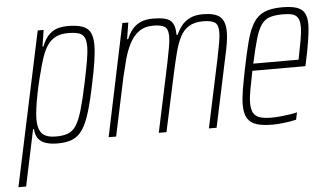

<svg xmlns="http://www.w3.org/2000/svg" viewBox="-81 -599 1490 870"><g transform="rotate(-5 664.0 -164.0)"><path d="M-31 190 118 -510H145L133 -435H137Q152 -472 171 -489.5Q190 -507 211.5 -512.5Q233 -518 255 -518Q295 -518 320 -509.5Q345 -501 356.5 -480.5Q368 -460 368 -423Q368 -394 362 -352.5Q356 -311 344 -255Q328 -175 312.5 -123.5Q297 -72 278 -43.5Q259 -15 231.5 -3.5Q204 8 164 8Q132 8 109.5 0.5Q87 -7 75.5 -23Q64 -39 62 -66H58L4 190ZM158 -24Q191 -24 213 -32Q235 -40 250.5 -63.5Q266 -87 279.5 -133Q293 -179 309 -255Q321 -313 328 -352.5Q335 -392 335 -418Q335 -447 326.5 -461.5Q318 -476 300 -481Q282 -486 253 -486Q225 -486 204 -477.5Q183 -469 167.5 -451Q152 -433 141 -406Q133 -387 124.5 -357.5Q116 -328 107.5 -293.5Q99 -259 92 -224Q85 -189 81 -159Q77 -129 77 -110Q77 -64 96 -44Q115 -24 158 -24Z M396 0 503 -510H530L518 -435H523Q531 -456 545 -475Q559 -494 582.5 -506Q606 -518 642 -518Q704 -518 723.5 -499Q743 -480 743 -435H748Q757 -456 771.5 -475Q786 -494 810 -506Q834 -518 869 -518Q925 -518 948 -497.5Q971 -477 971 -429Q971 -408 967 -381.5Q963 -355 955 -320L887 0H852L919 -315Q927 -355 932 -383Q937 -411 937 -430Q937 -465 920.5 -475.5Q904 -486 868 -486Q828 -486 803 -470.5Q778 -455 763 -425.5Q748 -396 737.5 -355Q727 -314 716 -264L659 0H624L691 -315Q699 -355 704 -383.5Q709 -412 709 -431Q709 -466 692.5 -476Q676 -486 641 -486Q601 -486 575 -466.5Q549 -447 532.5 -414.5Q516 -382 505.5 -342.5Q495 -303 486 -264L430 0Z M1141 8Q1096 8 1068 -1Q1040 -10 1027 -32Q1014 -54 1014 -92Q1014 -121 1020.5 -160.5Q1027 -200 1038 -254Q1053 -329 1066.5 -379.5Q1080 -430 1099 -460.5Q1118 -491 1149 -504.5Q1180 -518 1230 -518Q1271 -518 1295.5 -510Q1320 -502 1331 -483Q1342 -464 1342 -432Q1342 -414 1338.5 -386.5Q1335 -359 1329 -325.5Q1323 -292 1315 -256L1312 -243H1071Q1061 -194 1054.5 -158.5Q1048 -123 1048 -98Q1048 -70 1057 -53.5Q1066 -37 1086.5 -30.5Q1107 -24 1140 -24Q1158 -24 1179 -26Q1200 -28 1220.5 -31Q1241 -34 1256 -38L1249 -5Q1237 -2 1219 1Q1201 4 1180.5 6Q1160 8 1141 8ZM1078 -275H1284L1288 -296Q1294 -326 1300.5 -361Q1307 -396 1307 -422Q1307 -450 1298.5 -463.5Q1290 -477 1273.5 -481.5Q1257 -486 1232 -486Q1195 -486 1171.5 -478.5Q1148 -471 1132.5 -449Q1117 -427 1105 -385.5Q1093 -344 1078 -275Z"/></g></svg>

Font: Saira Condensed Thin
Style: Italic
Weight: 250
Width: 3
Italic angle: -12°
Designer: Hector Gatti with collaboration of the Omnibus-Type team
Foundry: Omnibus-Type
Version: Version 1.101